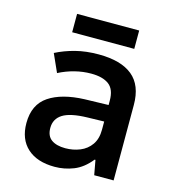

<svg xmlns="http://www.w3.org/2000/svg" viewBox="-107 -799 815 899"><g transform="rotate(15 300.0 -349.5)"><path d="M239 10Q154 10 106.5 -33Q59 -76 59 -154Q59 -244 121.5 -286Q184 -328 294 -332L409 -335V-356Q409 -411 379 -433.5Q349 -456 293 -456Q253 -456 213.5 -446Q174 -436 137 -417L98 -504Q141 -526 191.5 -539Q242 -552 303 -552Q412 -552 467.5 -506.5Q523 -461 523 -366V0H429L416 -71H412Q375 -25 330.5 -7.5Q286 10 239 10ZM265 -87Q303 -87 336 -100.5Q369 -114 389 -142.5Q409 -171 409 -215V-255L328 -253Q246 -251 209.5 -228Q173 -205 173 -161Q173 -122 197.5 -104.5Q222 -87 265 -87ZM156 -620V-709H457V-620Z"/></g></svg>

Font: Noto Sans Mono SemiBold
Style: Regular
Weight: 600
Designer: Monotype Design Team
Foundry: Monotype Imaging Inc.
Version: Version 2.014; ttfautohint (v1.8.4.7-5d5b)